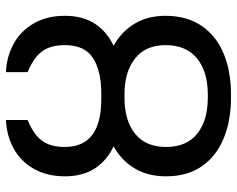

<svg xmlns="http://www.w3.org/2000/svg" viewBox="-95 -684 789 639"><g transform="rotate(-90 299.5 -364.5)"><path d="M129.9 -206.1Q129.9 -138.2 173.8 -102.8Q217.8 -67.4 293.9 -67.4H304.7Q380.4 -67.4 424.6 -103.3Q468.8 -139.2 468.8 -208Q468.8 -274.4 424.3 -309.6Q379.9 -344.7 304.7 -344.7H293.9Q217.8 -344.7 173.8 -309.3Q129.9 -273.9 129.9 -206.1ZM468.8 -543Q468.8 -592.3 447 -620.4Q425.3 -648.4 378.9 -667V-739.3Q431.6 -736.8 474.1 -713.1Q516.6 -689.5 541.5 -646Q566.4 -602.5 566.4 -543Q566.4 -483.9 540.3 -443.6Q514.2 -403.3 466.8 -380.9Q514.2 -354.5 540.3 -310.8Q566.4 -267.1 566.4 -208Q566.4 -136.7 532.7 -87.6Q499 -38.6 439.9 -14.4Q380.9 9.8 304.7 9.8H293.9Q218.3 9.8 158.9 -14.4Q99.6 -38.6 65.9 -86.9Q32.2 -135.3 32.2 -206.1Q32.2 -266.6 58.3 -310.5Q84.5 -354.5 131.8 -380.9Q84.5 -403.3 58.3 -443.6Q32.2 -483.9 32.2 -543Q32.2 -602.5 56.9 -646Q81.5 -689.5 124 -713.1Q166.5 -736.8 219.7 -739.3V-667Q173.3 -648.4 151.6 -620.4Q129.9 -592.3 129.9 -543Q129.9 -421.9 289.1 -421.9H308.6Q381.8 -421.9 425.3 -449.2Q468.8 -476.6 468.8 -543Z"/></g></svg>

Font: Pretendard JP
Style: Regular
Weight: 400
Designer: Base glyphs from Inter by Rasmus Andersson; Hangeul glyphs from Noto Sans CJK(Source Han Sans) by Jang Soo-young and Kan
Foundry: Kil Hyung-jin
Version: Version 1.309